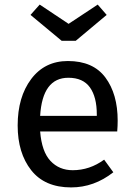

<svg xmlns="http://www.w3.org/2000/svg" viewBox="-20 -805 584 837"><path d="M290 12Q175 12 116 -63Q57 -138 57 -258Q57 -382 116 -460.5Q175 -539 276 -539Q386 -539 439.5 -467Q493 -395 493 -279Q493 -256 491 -232H155Q162 -144 200 -103.5Q238 -63 297 -63Q371 -63 434 -109L474 -54Q390 12 290 12ZM402 -300V-306Q402 -382 372 -424Q342 -466 278 -466Q165 -466 155 -300ZM310 -627H249L113 -740L153 -785L279 -701L406 -785L445 -740Z"/></svg>

Font: Trujillo
Style: Regular
Weight: 400
Designer: Fira Sans original fonts by bBox Type GmbH, Carrois Corporate GbR, & Edenspiekermann AG / Changes by Cristiano Sobral
Foundry: Fira Sans original fonts by bBox Type GmbH, Carrois Corporate GbR, & Edenspiekermann AG / Changes by Cristiano Sobral
Version: Version 4.301;October 17, 2021;FontCreator 14.0.0.2814 64-bi